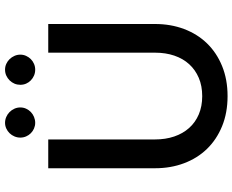

<svg xmlns="http://www.w3.org/2000/svg" viewBox="-102 -834 944 780"><g transform="rotate(-90 370.0 -444.0)"><path d="M369.5 -94.5Q411 -94.5 443.8 -108.5Q476.5 -122.5 499.2 -147.5Q522 -172.5 534 -207.8Q546 -243 546 -286V-720H662.5V-286Q662.5 -222.5 642.2 -168.5Q622 -114.5 584 -75.2Q546 -36 491.8 -13.8Q437.5 8.5 369.5 8.5Q301.5 8.5 247.2 -13.8Q193 -36 155 -75.2Q117 -114.5 96.8 -168.5Q76.5 -222.5 76.5 -286V-720H193.5V-286.5Q193.5 -243.5 205.5 -208.2Q217.5 -173 240 -147.8Q262.5 -122.5 295.2 -108.5Q328 -94.5 369.5 -94.5ZM323.5 -833.5Q323.5 -821 318.5 -810Q313.5 -799 305 -790.8Q296.5 -782.5 285 -777.8Q273.5 -773 261 -773Q249 -773 238 -777.8Q227 -782.5 218.8 -790.8Q210.5 -799 205.8 -810Q201 -821 201 -833.5Q201 -846 205.8 -857.2Q210.5 -868.5 218.8 -877Q227 -885.5 238 -890.5Q249 -895.5 261 -895.5Q273.5 -895.5 285 -890.5Q296.5 -885.5 305 -877Q313.5 -868.5 318.5 -857.2Q323.5 -846 323.5 -833.5ZM538 -833.5Q538 -821 533 -810Q528 -799 519.8 -790.8Q511.5 -782.5 500.5 -777.8Q489.5 -773 477 -773Q464 -773 453 -777.8Q442 -782.5 433.5 -790.8Q425 -799 420.2 -810Q415.5 -821 415.5 -833.5Q415.5 -846 420.2 -857.2Q425 -868.5 433.5 -877Q442 -885.5 453 -890.5Q464 -895.5 477 -895.5Q489.5 -895.5 500.5 -890.5Q511.5 -885.5 519.8 -877Q528 -868.5 533 -857.2Q538 -846 538 -833.5Z"/></g></svg>

Font: Lato 2
Style: Regular
Weight: 600
Designer: Lukasz Dziedzic with Adam Twardoch and Botio Nikoltchev
Foundry: tyPoland Lukasz Dziedzic
Version: Version 2.015; 2015-08-06; http://www.latofonts.com/